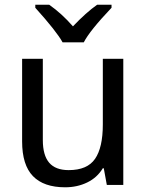

<svg xmlns="http://www.w3.org/2000/svg" viewBox="-20 -786 623 816"><path d="M504 0H434L421 -71H417Q393 -31 350.5 -10.5Q308 10 257 10Q166 10 120 -37.5Q74 -85 74 -185V-536H162V-191Q162 -126 189 -94.5Q216 -63 272 -63Q351 -63 384 -111Q417 -159 417 -257V-536H504ZM454 -753Q361 -655 336 -606H246Q221 -652 130 -753V-766H189Q243 -728 290 -674Q346 -733 393 -766H454Z"/></svg>

Font: Noto Sans Display
Style: Regular
Weight: 400
Designer: Monotype Design team
Foundry: Monotype Imaging Inc.
Version: Version 1.000